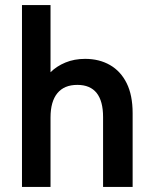

<svg xmlns="http://www.w3.org/2000/svg" viewBox="-20 -740 604 760"><path d="M67 -720H180V-454Q204 -478 239 -492.5Q274 -507 317 -507Q373 -507 415.5 -482.5Q458 -458 481.5 -410.5Q505 -363 505 -292V0H388V-277Q388 -340 362.5 -372Q337 -404 286 -404Q234 -404 207 -371Q180 -338 180 -275V0H67Z"/></svg>

Font: Albert Sans SemiBold
Style: Regular
Weight: 600
Designer: Andreas Rasmussen
Foundry: a.Foundry
Version: Version 1.025